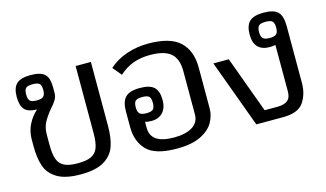

<svg xmlns="http://www.w3.org/2000/svg" viewBox="-71 -757 1672 985"><g transform="rotate(-15 765.0 -264.5)"><path d="M57 -186V-223Q57 -266 75 -302Q93 -338 123 -365Q76 -366 57.5 -387Q39 -408 39 -454Q39 -502 61.5 -523Q84 -544 136 -544Q189 -544 210.5 -524Q232 -504 232 -455V-424Q232 -405 222.5 -388.5Q213 -372 193 -350Q167 -319 152.5 -291.5Q138 -264 138 -227V-174Q138 -124 148 -96.5Q158 -69 183 -56.5Q208 -44 255 -44Q302 -44 327 -56.5Q352 -69 362 -96.5Q372 -124 372 -174V-529H453V-188Q453 -124 437.5 -80.5Q422 -37 378.5 -11Q335 15 255 15Q174 15 130.5 -11Q87 -37 72 -80.5Q57 -124 57 -186ZM180 -453Q180 -478 170.5 -487Q161 -496 134 -496Q108 -496 98.5 -487Q89 -478 89 -453Q89 -429 98.5 -419.5Q108 -410 134 -410Q160 -410 170 -419.5Q180 -429 180 -453Z M561 -154V-237Q561 -289 583.5 -312Q606 -335 661 -335Q713 -335 735.5 -314Q758 -293 758 -245Q758 -203 736 -179.5Q714 -156 676 -156Q657 -156 642 -160V-128Q642 -44 766 -44Q827 -44 863 -66Q899 -88 899 -131V-362Q899 -426 865 -455.5Q831 -485 755 -485Q705 -485 665 -470.5Q625 -456 590 -424L551 -471Q593 -508 647 -526Q701 -544 761 -544Q878 -544 929 -495.5Q980 -447 980 -358V-141Q980 -103 960 -67.5Q940 -32 892 -8.5Q844 15 766 15Q650 15 605.5 -31.5Q561 -78 561 -154ZM706 -244Q706 -269 696.5 -278Q687 -287 661 -287Q634 -287 624.5 -278Q615 -269 615 -244Q615 -220 625 -210.5Q635 -201 661 -201Q687 -201 696.5 -210.5Q706 -220 706 -244Z M1058 -359H1140L1250 -59H1318Q1354 -59 1372 -73.5Q1390 -88 1390 -121V-368Q1375 -365 1360 -365Q1319 -365 1297.5 -387Q1276 -409 1276 -453Q1276 -501 1298.5 -522.5Q1321 -544 1373 -544Q1428 -544 1449.5 -522Q1471 -500 1471 -447V-145Q1471 -86 1442 -43Q1413 0 1332 0H1190ZM1417 -453Q1417 -478 1407.5 -487Q1398 -496 1372 -496Q1345 -496 1335.5 -487Q1326 -478 1326 -453Q1326 -429 1336 -419.5Q1346 -410 1372 -410Q1397 -410 1407 -419.5Q1417 -429 1417 -453Z"/></g></svg>

Font: Pridi Light
Style: Regular
Weight: 300
Designer: Katatrad Team
Foundry: CadsonDemak
Version: Version 1.003